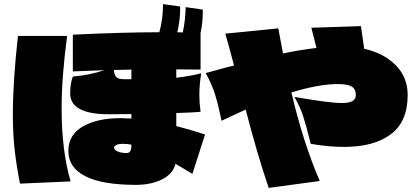

<svg xmlns="http://www.w3.org/2000/svg" viewBox="-20 -900 2040 941"><path d="M923 -48 891 -67Q882 -72 869.5 -80Q857 -88 840 -97Q828 -48 774.5 -21Q721 6 646 6Q481 6 398 -36.5Q315 -79 315 -160Q315 -239 385.5 -280Q456 -321 572 -321Q586 -321 624 -319V-341Q585 -340 514 -340Q324 -340 324 -442Q324 -492 337 -525Q416 -531 492 -556L337 -550V-730Q586 -742 761 -742Q779 -808 779 -880L863 -868Q864 -804 849 -742L876 -741Q889 -804 890 -865L974 -853Q975 -796 963 -738V-559Q924 -560 844 -560V-519Q914 -527 966 -541Q957 -483 957 -434Q957 -396 963 -352Q937 -349 844 -346V-282Q905 -267 985 -241ZM309 -724Q282 -523 282 -367Q282 -163 326 -11L78 0Q61 -86 52 -164Q43 -242 43 -339Q43 -499 68 -724ZM624 -512V-559L538 -557Q540 -533 550 -522.5Q560 -512 584 -512ZM624 -191Q605 -195 582 -195Q561 -195 550 -189.5Q539 -184 539 -177Q539 -166 556 -158Q573 -150 601 -150Q612 -150 618 -158.5Q624 -167 624 -191Z M1765 -661Q1862 -639 1920 -580Q1978 -521 1978 -434Q1978 -304 1895.5 -242Q1813 -180 1666 -180Q1590 -180 1503 -195L1497 -218Q1482 -280 1466.5 -328Q1451 -376 1423 -425Q1597 -395 1654 -395Q1691 -395 1707.5 -404.5Q1724 -414 1724 -435Q1724 -463 1704 -475.5Q1684 -488 1635 -488Q1544 -488 1408 -447Q1466 -201 1547 -13L1297 21Q1243 -136 1184 -363L1089 -319L1066 -308Q1050 -385 1034.5 -435.5Q1019 -486 988 -542L1022 -551Q1100 -573 1127 -579Q1102 -675 1084 -735L1344 -761Q1351 -720 1367 -638Q1452 -656 1531 -665L1506 -764L1749 -772Z"/></svg>

Font: Dela Gothic One
Style: Regular
Weight: 400
Designer: aratakana
Foundry: aratakana
Version: Version 1.004